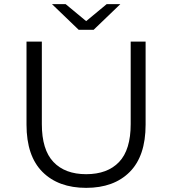

<svg xmlns="http://www.w3.org/2000/svg" viewBox="-20 -901 832 927"><path d="M108 -299V-700H182V-302Q182 -178 238 -119Q294 -60 396 -60Q499 -60 555 -119Q611 -178 611 -302V-700H683V-299Q683 -148 606.5 -71Q530 6 396 6Q262 6 185 -71Q108 -148 108 -299ZM360 -757 231 -881H297L396 -799L495 -881H561L432 -757Z"/></svg>

Font: Modern
Style: Small
Weight: 400
Designer: Julieta Ulanovsky
Foundry: Julieta Ulanovsky
Version: Version 8.000